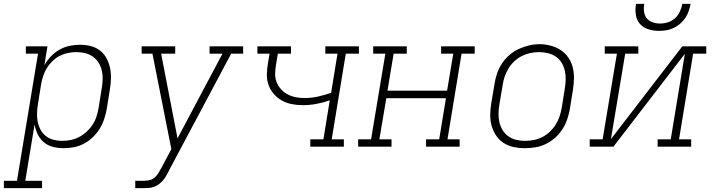

<svg xmlns="http://www.w3.org/2000/svg" viewBox="-71 -760 3691 995"><path d="M-51 215V177H17L126 -482H63V-520H175L159 -422Q173 -447 193 -468Q213 -489 238 -503Q263 -517 290 -522.5Q317 -528 344 -528Q344 -528 344 -528Q344 -528 344 -528Q373 -528 400 -521Q427 -514 448 -497.5Q469 -481 481.5 -457Q494 -433 499.5 -406.5Q505 -380 504 -351.5Q503 -323 498 -294L482 -194Q477 -168 468.5 -142Q460 -116 445 -92Q430 -68 409 -48Q388 -28 363 -15Q338 -2 311.5 3Q285 8 258 8Q230 8 203 1Q176 -6 156 -23Q136 -40 124.5 -64Q113 -88 108 -114L60 177H147V215ZM250 -30Q273 -30 295.5 -34.5Q318 -39 339 -50Q360 -61 378 -77.5Q396 -94 409 -114Q422 -134 429 -156Q436 -178 440 -201L456 -301Q460 -324 461 -347.5Q462 -371 457 -393Q452 -415 440.5 -434Q429 -453 411 -466Q393 -479 370.5 -484.5Q348 -490 325 -490Q303 -490 281 -485.5Q259 -481 238.5 -470.5Q218 -460 201 -443.5Q184 -427 172 -407.5Q160 -388 153 -366.5Q146 -345 142 -323L126 -223Q122 -200 121 -176.5Q120 -153 124 -131Q128 -109 138.5 -89Q149 -69 166 -55.5Q183 -42 205 -36Q227 -30 250 -30Z M630 215V177H673Q688 177 703.5 173.5Q719 170 731 159.5Q743 149 751 135Q759 121 767 107L817 13L719 -482H663V-520H837V-482H764L849 -43L1082 -482H1015V-520H1189V-482H1127L804 125Q804 125 804 125Q804 125 804 125V126Q797 139 790 151.5Q783 164 773.5 175Q764 186 752.5 194.5Q741 203 727.5 208Q714 213 700.5 214Q687 215 673 215Z M1537 0V-38H1605L1638 -240Q1604 -228 1568.5 -221.5Q1533 -215 1498 -215Q1469 -215 1441 -220.5Q1413 -226 1389 -239.5Q1365 -253 1347 -274Q1329 -295 1320 -321.5Q1311 -348 1312 -377Q1313 -406 1318 -435L1326 -482H1263V-520H1437V-482H1369L1360 -429Q1356 -405 1355 -381.5Q1354 -358 1361.5 -337Q1369 -316 1384 -299Q1399 -282 1418.5 -271.5Q1438 -261 1460.5 -256.5Q1483 -252 1507 -252Q1542 -252 1576.5 -259.5Q1611 -267 1645 -279L1678 -482H1615V-520H1789V-482H1721L1648 -38H1711V0Z M1785 0V-38H1852L1926 -482H1863V-520H2037V-482H1969L1937 -290H2246L2278 -482H2215V-520H2389V-482H2321L2248 -38H2311V0H2137V-38H2205L2240 -251H1931L1895 -38H1958V0Z M2648 8Q2619 8 2590.5 2Q2562 -4 2538.5 -19.5Q2515 -35 2499.5 -58.5Q2484 -82 2476.5 -109Q2469 -136 2469.5 -166Q2470 -196 2475 -226L2492 -326Q2496 -353 2505 -379.5Q2514 -406 2530 -430.5Q2546 -455 2568.5 -474.5Q2591 -494 2617 -506Q2643 -518 2670 -524.5Q2697 -531 2725 -531Q2754 -531 2782.5 -523.5Q2811 -516 2834.5 -500.5Q2858 -485 2874 -462Q2890 -439 2897 -411.5Q2904 -384 2903.5 -354Q2903 -324 2898 -294L2882 -194Q2877 -167 2868 -140.5Q2859 -114 2843 -89.5Q2827 -65 2805 -45.5Q2783 -26 2757 -13.5Q2731 -1 2703 3.5Q2675 8 2648 8ZM2649 -30Q2672 -30 2695 -34.5Q2718 -39 2739 -49.5Q2760 -60 2778 -77Q2796 -94 2808.5 -114Q2821 -134 2828.5 -156Q2836 -178 2840 -201L2856 -301Q2860 -324 2860.5 -348Q2861 -372 2856 -394Q2851 -416 2839.5 -435Q2828 -454 2809.5 -466.5Q2791 -479 2768.5 -484.5Q2746 -490 2722 -490Q2699 -490 2676.5 -485Q2654 -480 2633 -469.5Q2612 -459 2594.5 -442.5Q2577 -426 2564.5 -405.5Q2552 -385 2544.5 -363.5Q2537 -342 2534 -319L2517 -219Q2513 -196 2512.5 -172.5Q2512 -149 2517 -127Q2522 -105 2533.5 -86Q2545 -67 2563 -54Q2581 -41 2603.5 -35.5Q2626 -30 2649 -30Z M2985 0V-38H3052L3126 -482H3063V-520H3237V-482H3169L3095 -39L3465 -520H3589V-482H3521L3448 -38H3511V0H3337V-38H3405L3478 -481L3108 0ZM3343 -600Q3315 -600 3288.5 -608.5Q3262 -617 3245 -636.5Q3228 -656 3224 -684Q3220 -712 3225 -740H3268Q3264 -720 3266.5 -700Q3269 -680 3280.5 -665.5Q3292 -651 3311 -644.5Q3330 -638 3349 -638Q3370 -638 3390.5 -644.5Q3411 -651 3427 -665.5Q3443 -680 3452 -699.5Q3461 -719 3465 -740H3508Q3504 -721 3498 -702.5Q3492 -684 3480.5 -667Q3469 -650 3453 -636.5Q3437 -623 3419 -614.5Q3401 -606 3381.5 -603Q3362 -600 3343 -600Z"/></svg>

Font: Iosevka Etoile XLtObl
Style: Regular
Weight: 200
Italic angle: -9°
Designer: Belleve Invis
Foundry: Belleve Invis
Version: Version 15.5.2; ttfautohint (v1.8.4)